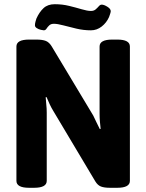

<svg xmlns="http://www.w3.org/2000/svg" viewBox="-20 -890 695 912"><path d="M118 2Q58 2 58 -31V-669Q58 -702 118 -702H152Q182 -702 198 -695.5Q214 -689 226 -669L423 -341Q430 -327 438 -309.5Q446 -292 454 -277L458 -278Q456 -295 454.5 -313Q453 -331 453 -351V-669Q453 -702 513 -702H537Q597 -702 597 -669V-31Q597 2 537 2H503Q475 2 459.5 -4Q444 -10 433 -28L232 -365Q224 -378 216 -395Q208 -412 201 -429L197 -428Q198 -410 200 -392Q202 -374 202 -355V-31Q202 2 142 2ZM188 -746Q184 -746 173.5 -748.5Q163 -751 154.5 -756.5Q146 -762 146 -770Q146 -778 148.5 -787Q151 -796 153 -802Q167 -833 187 -851.5Q207 -870 240 -870Q276 -870 308.5 -862Q341 -854 368 -846Q395 -838 412 -838Q426 -838 434.5 -845.5Q443 -853 449.5 -860.5Q456 -868 463 -868Q474 -868 490 -858Q506 -848 506 -837Q506 -833 503.5 -825Q501 -817 498 -809Q486 -782 463 -764Q440 -746 412 -746Q377 -746 343 -754Q309 -762 281 -769.5Q253 -777 236 -777Q222 -777 214 -769.5Q206 -762 201 -754Q196 -746 188 -746Z"/></svg>

Font: Asap Semi Condensed
Style: Bold
Weight: 700
Width: 4
Designer: Pablo Cosgaya
Foundry: Omnibus-Type
Version: Version 3.001; ttfautohint (v1.8.4.7-5d5b)